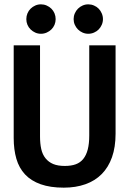

<svg xmlns="http://www.w3.org/2000/svg" viewBox="-20 -845 590 876"><path d="M507.3 -234.9Q507.3 -173.8 491 -127.7Q474.6 -81.5 444.1 -50.8Q413.6 -20 369.6 -4.4Q325.7 11.2 271 11.2Q209.5 11.2 165.5 -4.4Q121.6 -20 94.2 -49.3Q66.9 -78.6 54.7 -120.6Q42.5 -162.6 42.5 -214.8V-638.2H162.6V-222.2Q162.6 -189.9 168.2 -165Q173.8 -140.1 187.7 -122.8Q201.7 -105.5 222.7 -96.7Q243.7 -87.9 275.4 -87.9Q305.2 -87.9 325.7 -95.5Q346.2 -103 359.9 -119.9Q373.5 -136.7 380.4 -163.1Q387.2 -189.5 387.2 -227.1V-638.2H507.3ZM233.9 -757.8Q233.9 -744.1 228.8 -731.9Q223.6 -719.7 214.4 -710.7Q205.1 -701.7 192.9 -696.3Q180.7 -690.9 167 -690.9Q152.8 -690.9 140.9 -696.3Q128.9 -701.7 119.6 -710.7Q110.4 -719.7 105.2 -731.9Q100.1 -744.1 100.1 -757.8Q100.1 -771.5 105.2 -783.9Q110.4 -796.4 119.6 -805.4Q128.9 -814.5 140.9 -819.8Q152.8 -825.2 167 -825.2Q180.7 -825.2 192.9 -819.8Q205.1 -814.5 214.4 -805.4Q223.6 -796.4 228.8 -783.9Q233.9 -771.5 233.9 -757.8ZM449.7 -757.8Q449.7 -744.1 444.3 -731.9Q439 -719.7 430.2 -710.7Q421.4 -701.7 408.9 -696.3Q396.5 -690.9 382.8 -690.9Q369.1 -690.9 356.9 -696.3Q344.7 -701.7 335.7 -710.7Q326.7 -719.7 321.3 -731.9Q315.9 -744.1 315.9 -757.8Q315.9 -771.5 321.3 -783.9Q326.7 -796.4 335.7 -805.4Q344.7 -814.5 356.9 -819.8Q369.1 -825.2 382.8 -825.2Q396.5 -825.2 408.9 -819.8Q421.4 -814.5 430.2 -805.4Q439 -796.4 444.3 -783.9Q449.7 -771.5 449.7 -757.8ZM0 -638.2Z"/></svg>

Font: Code New Roman
Style: Bold
Weight: 700
Monospace: yes
Designer: Sam Radian
Foundry: Code New Roman
Version: Version 1.508 October 19, 2014